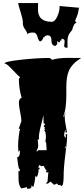

<svg xmlns="http://www.w3.org/2000/svg" viewBox="-20 -1116 539 1227"><path d="M390.1 -824.7 393.1 -850.1Q393.1 -868.7 373 -868.7V-857.9L366.7 -858.9Q364.3 -845.2 355 -845.2L345.7 -855V-834L333.5 -821.8Q307.6 -826.2 308.6 -858.9Q309.1 -890.1 284.2 -890.1Q269 -890.1 261.2 -876.5L257.3 -879.4Q257.3 -872.1 250.5 -861.8Q243.7 -851.6 237.5 -851.6Q231.4 -851.6 227.1 -860.4Q222.7 -869.1 219.7 -879.9Q212.9 -908.2 191.9 -908.2Q158.2 -908.2 155.3 -895Q153.8 -910.6 139.6 -929.4Q125.5 -948.2 125.5 -970.2H126.5Q126.5 -991.2 112.3 -1036.6Q98.1 -1082 95.7 -1096.2H223.6L222.7 -1059.6Q220.2 -976.6 311 -976.6Q330.1 -976.6 345.5 -1009.5Q360.8 -1042.5 360.8 -1070.3L360.4 -1077.6L485.8 -1066.4Q481 -1054.2 480.5 -1042.7Q480 -1031.2 470 -1007.8Q460 -984.4 460 -981L470.2 -970.2Q459.5 -970.2 451.7 -954.8Q443.8 -939.5 441.4 -924.8Q422.9 -904.3 417 -888.7Q411.1 -873 411.1 -851.6L411.6 -811.5H401.9Q390.1 -811.5 390.1 -824.7ZM403.8 -559.1V-506.8Q403.8 -412.6 383.3 -371.1Q392.6 -371.1 392.6 -382.3V-386.2L401.4 -393.6Q393.6 -385.7 393.6 -366.9Q393.6 -348.1 400.6 -312Q407.7 -275.9 408.2 -269H398.9V-288.1Q390.1 -270.5 390.1 -251.5V-246.6L401.4 -232.9L399.4 -258.3H409.2V-254.4Q409.2 -212.9 397.9 -130.1Q386.7 -47.4 386.7 12Q386.7 71.3 371.6 73.2L364.3 65.4L352.5 67.4L344.7 56.6L323.2 65.9L324.7 64.5L303.2 44.4L285.2 57.6L273.4 56.6L283.7 44.4Q283.7 34.2 286.4 13.7Q289.1 -6.8 289.1 -17.6L280.3 -11.7L271.5 -22.5H279.3Q267.1 -38.6 258.3 -56.6L243.7 -53.7L232.4 -62.5L223.6 -44.4H232.4L233.4 -33.7L226.1 -35.2L226.6 -26.9Q226.6 -16.6 222.4 -1.5Q218.3 13.7 213.1 13.7Q208 13.7 206.1 5.9Q203.1 49.8 192.4 79.6L181.2 68.4V75.2Q181.2 83 175.8 86.9Q168.9 90.8 153.3 90.8L152.3 79.6Q138.2 84.5 115.7 87.9Q98.6 67.9 98.4 25.9Q98.1 -16.1 97.7 -22.5L105.5 -21.5L107.4 -33.7Q98.6 -36.1 94.5 -72Q90.3 -107.9 89.4 -111.3Q107.4 -111.3 107.4 -147.5V-156.2L97.7 -145.5L95.7 -183.1Q95.7 -206.1 99.4 -241.7Q103 -277.3 108.4 -293H99.6L116.7 -341.8Q116.7 -361.3 108.6 -400.4Q100.6 -439.5 100.6 -460.9Q100.6 -482.4 118.2 -492.2Q101.1 -547.4 100.6 -611.8L108.4 -623.5Q99.6 -627.4 61.3 -668.7Q22.9 -710 11.2 -710H8.3Q8.3 -722.7 113.3 -734.1Q218.3 -745.6 293.5 -745.6Q300.8 -745.6 314 -733.9Q350.6 -746.1 416 -746.1L498.5 -745.6Q438.5 -708 419.9 -662.6Q403.8 -624 403.8 -559.1ZM228.5 -235.8 229.5 -224.6H220.7L224.1 -187Q224.1 -168.9 214.8 -156.2L215.3 -145.5L224.1 -156.2H277.8L275.4 -202.1L270 -213.4L273.4 -235.8Q273.4 -281.2 261.7 -281.2L270 -293H261.7L269 -302.7H260.7L259.8 -314.9Q268.1 -314.9 268.1 -325.7H259.3L256.8 -380.4Q254.4 -362.3 241.5 -313.2Q228.5 -264.2 228.5 -235.8ZM400.4 -177.2 396 -179.2Q395 -179.2 395 -173.3V-165.5Q395 -166.5 402.3 -178.2Q401.4 -177.2 400.4 -177.2ZM374.5 75.7 369.6 73.2ZM322.3 67.4Q322.3 65.9 323.2 65.9Z"/></svg>

Font: Butcherman
Style: Regular
Weight: 400
Version: Version 001.004